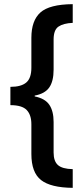

<svg xmlns="http://www.w3.org/2000/svg" viewBox="-20 -740 404 924"><path d="M330 164Q224 163 177.5 126.5Q131 90 131 1V-142Q131 -187 108.5 -210.5Q86 -234 30 -234V-322Q82 -322 106.5 -343Q131 -364 131 -414V-558Q131 -641 174.5 -680Q218 -719 330 -720V-630Q285 -628 261.5 -612Q238 -596 238 -550V-405Q238 -349 217 -319Q196 -289 147 -280V-276Q197 -266 217.5 -235.5Q238 -205 238 -153V-6Q238 36 259 54.5Q280 73 330 74Z"/></svg>

Font: Noto Sans Khmer UI ExtraCondensed SemiBold
Style: Regular
Weight: 600
Width: 2
Designer: Danh Hong and the Monotype Design Team
Foundry: Monotype Imaging Inc.
Version: Version 2.002; ttfautohint (v1.8.4.7-5d5b)